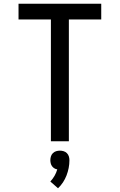

<svg xmlns="http://www.w3.org/2000/svg" viewBox="-20 -755 640 1026"><path d="M252 0V-651H79V-735H521V-651H348V0ZM290 251 249 215Q262 201 271.5 184.5Q281 168 286 150Q278 149 270.5 144.5Q263 140 258 133Q253 126 251 117.5Q249 109 249 101Q249 91 252 81Q255 71 262.5 63.5Q270 56 280 53Q290 50 300 50Q310 50 320 53Q330 56 337.5 63.5Q345 71 348 81Q351 91 351 101Q351 122 347 142.5Q343 163 335.5 182.5Q328 202 316.5 219.5Q305 237 290 251Z"/></svg>

Font: Iosevka Fixed Medium Extended
Style: Regular
Weight: 500
Width: 7
Monospace: yes
Designer: Belleve Invis
Foundry: Belleve Invis
Version: Version 24.1.1; ttfautohint (v1.8.4)